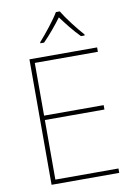

<svg xmlns="http://www.w3.org/2000/svg" viewBox="-101 -1013 753 1076"><g transform="rotate(-10 275.0 -474.5)"><path d="M317 -949H295C271 -908 216 -839 179 -798V-792H200C237 -829 278 -879 306 -917C334 -879 373 -829 410 -792H431V-798C394 -839 341 -908 317 -949ZM488 0V-25H129V-364H468V-389H129V-689H488V-714H103V0Z"/></g></svg>

Font: Noto Sans Gurmukhi UI Thin
Style: Regular
Weight: 100
Designer: Jelle Bosma - Monotype Design Team
Foundry: Monotype Imaging Inc.
Version: Version 2.004